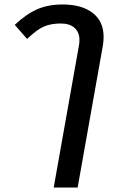

<svg xmlns="http://www.w3.org/2000/svg" viewBox="-20 -588 527 858"><path d="M333 -386Q335 -395 335 -410Q335 -444 313 -463.5Q291 -483 252 -483Q208 -483 176.5 -469.5Q145 -456 101 -414L46 -477Q97 -525 146 -546.5Q195 -568 259 -568Q346 -568 394.5 -530Q443 -492 443 -423Q443 -406 440 -386L327 250H220Z"/></svg>

Font: KoHo SemiBold
Style: Italic
Weight: 600
Italic angle: -10°
Version: Version 1.000; ttfautohint (v1.6)